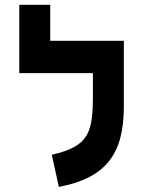

<svg xmlns="http://www.w3.org/2000/svg" viewBox="-20 -752 626 782"><path d="M484.4 -585.9H184.6V-732.4H58.6V-454.1H358.4V-367.2C358.4 -213.4 343.8 -156.2 190.9 -121.6L219.7 9.3C412.1 -27.3 484.4 -125.5 484.4 -318.4Z"/></svg>

Font: Cascadia Code
Style: Bold
Weight: 700
Monospace: yes
Designer: Aaron Bell
Foundry: Saja Typeworks
Version: Version 2404.023